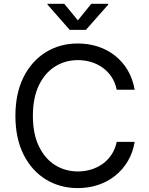

<svg xmlns="http://www.w3.org/2000/svg" viewBox="-20 -962 770 992"><path d="M382.3 9.8Q289.1 9.8 216.1 -35.4Q143.1 -80.6 101.3 -164.3Q59.6 -248 59.6 -363.3Q59.6 -479 101.3 -562.7Q143.1 -646.5 216.1 -691.9Q289.1 -737.3 382.3 -737.3Q437.5 -737.3 486.6 -721.2Q535.6 -705.1 574.7 -674.1Q613.8 -643.1 639.9 -598.9Q666 -554.7 675.8 -498.5H583Q575.2 -536.1 556.4 -564.5Q537.6 -592.8 510.5 -612.3Q483.4 -631.8 450.7 -641.6Q418 -651.4 382.3 -651.4Q316.9 -651.4 264.2 -618.2Q211.4 -585 180.7 -520.8Q149.9 -456.5 149.9 -363.3Q149.9 -270.5 180.9 -206.3Q211.9 -142.1 264.6 -109.1Q317.4 -76.2 382.3 -76.2Q418 -76.2 450.7 -86.2Q483.4 -96.2 510.5 -115.5Q537.6 -134.8 556.4 -163.3Q575.2 -191.9 583 -229H675.8Q666.5 -173.3 640.4 -129.4Q614.3 -85.4 575.2 -54.2Q536.1 -22.9 487.1 -6.6Q438 9.8 382.3 9.8ZM312 -942.4 382.3 -856.9 451.7 -942.4H539.1V-938L423.8 -807.6H340.3L225.6 -938V-942.4Z"/></svg>

Font: Inter Variable LoSnoCo
Style: Regular
Weight: 400
Designer: Rasmus Andersson
Foundry: rsms
Version: Version 4.000;git-a52131595; featfreeze: case,dlig,ss01,ss02